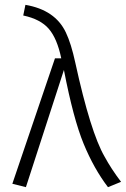

<svg xmlns="http://www.w3.org/2000/svg" viewBox="-20 -764 520 793"><path d="M426 9Q368 -67 325.5 -170Q283 -273 244 -475L87 9L31 -5L207 -523H233Q216 -605 181.5 -645Q147 -685 76 -700L85 -744Q208 -723 252 -630Q274 -584 291 -505Q354 -217 412 -117Q439 -67 480 -13Z"/></svg>

Font: Trujillo Light
Style: Regular
Weight: 300
Designer: Fira Sans original fonts by bBox Type GmbH, Carrois Corporate GbR, & Edenspiekermann AG / Changes by Cristiano Sobral
Foundry: Fira Sans original fonts by bBox Type GmbH, Carrois Corporate GbR, & Edenspiekermann AG / Changes by Cristiano Sobral
Version: Version 4.301;July 28, 2020;FontCreator 13.0.0.2655 64-bit